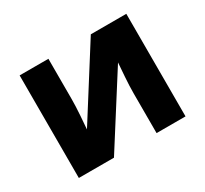

<svg xmlns="http://www.w3.org/2000/svg" viewBox="-116 -719 952 890"><g transform="rotate(-30 359.5 -274.5)"><path d="M228 -549H74V0H262L499 -373Q497 -347 493.5 -299Q490 -251 490 -212V0H645V-549H455L219 -176Q221 -196 224.5 -247.5Q228 -299 228 -333Z"/></g></svg>

Font: Noto Sans UI Extra
Style: Regular
Weight: 800
Designer: Monotype Design Team
Foundry: Monotype Imaging Inc.
Version: Version 1.901